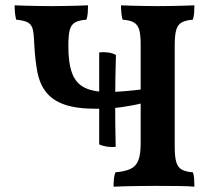

<svg xmlns="http://www.w3.org/2000/svg" viewBox="-20 -699 799 722"><path d="M407 3Q407 -13 408.5 -27Q410 -41 414 -51Q449 -54 470 -63.5Q491 -73 500 -95.5Q509 -118 509 -160V-530Q509 -568 503.5 -587Q498 -606 483.5 -614.5Q469 -623 441 -625Q438 -635 436.5 -649.5Q435 -664 435 -679Q454 -678 477.5 -677.5Q501 -677 527 -676.5Q553 -676 575 -676Q598 -676 621.5 -676.5Q645 -677 668 -677.5Q691 -678 711 -679Q711 -664 710 -650.5Q709 -637 705 -625Q679 -623 664 -615Q649 -607 643 -587.5Q637 -568 637 -530V-146Q637 -109 643 -89Q649 -69 664 -61Q679 -53 705 -51Q709 -42 710 -27.5Q711 -13 711 3Q691 1 649.5 0.5Q608 0 564 0Q534 0 504 0.5Q474 1 449 1.5Q424 2 407 3ZM342 -290Q267 -290 222 -306Q177 -322 153 -353Q129 -384 120.5 -428.5Q112 -473 109 -530Q108 -566 104 -585.5Q100 -605 86.5 -613.5Q73 -622 41 -625Q38 -635 36.5 -649.5Q35 -664 35 -679Q53 -678 77 -677.5Q101 -677 127 -676.5Q153 -676 175 -676Q197 -676 221 -676.5Q245 -677 268 -677.5Q291 -678 311 -679Q311 -664 310 -650.5Q309 -637 305 -625Q278 -623 263 -615Q248 -607 242.5 -587Q237 -567 237 -526Q237 -462 251 -424Q265 -386 298 -369.5Q331 -353 387 -353Q411 -353 447.5 -356Q484 -359 515 -363V-311Q480 -302 436.5 -296Q393 -290 342 -290ZM415 -147Q400 -145 383 -147.5Q366 -150 353 -156V-502Q370 -504 387.5 -501.5Q405 -499 416 -492Q415 -454 414 -410Q413 -366 413 -325Q413 -281 413.5 -234Q414 -187 415 -147Z"/></svg>

Font: Vollkorn SemiBold
Style: Regular
Weight: 600
Designer: Friedrich Althausen
Foundry: Friedrich Althausen
Version: Version 5.000